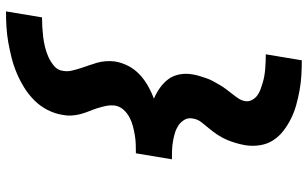

<svg xmlns="http://www.w3.org/2000/svg" viewBox="-213 -660 1026 640"><g transform="rotate(90 300.0 -340.0)"><path d="M18 153 38 33Q54 33 70.5 32Q87 31 103.5 29Q120 27 136.5 23Q153 19 169 12Q185 5 199.5 -7Q214 -19 216 -36Q219 -51 215.5 -66Q212 -81 207.5 -95Q203 -109 198 -123Q193 -137 189 -151Q185 -165 184 -180.5Q183 -196 185 -211Q189 -234 200 -255Q211 -276 228 -292Q245 -308 266 -320Q287 -332 309 -340Q290 -348 273 -360Q256 -372 244 -388Q232 -404 228 -425.5Q224 -447 228 -469Q230 -481 233.5 -492.5Q237 -504 241 -515.5Q245 -527 251 -538Q257 -549 263.5 -560Q270 -571 277.5 -581Q285 -591 293 -601Q301 -611 308 -621.5Q315 -632 317 -644Q319 -656 313.5 -666.5Q308 -677 299 -684Q290 -691 279 -695Q268 -699 256.5 -702.5Q245 -706 233.5 -708Q222 -710 210 -711Q198 -712 185.5 -712.5Q173 -713 161 -713L181 -833Q206 -833 231.5 -831.5Q257 -830 281.5 -825.5Q306 -821 329.5 -814.5Q353 -808 374.5 -797.5Q396 -787 415 -772.5Q434 -758 447 -738.5Q460 -719 464 -694Q468 -669 464 -644Q461 -628 456.5 -612.5Q452 -597 445.5 -582Q439 -567 429.5 -552.5Q420 -538 409 -525Q398 -512 387.5 -498.5Q377 -485 375 -469Q372 -454 379.5 -441.5Q387 -429 398.5 -421.5Q410 -414 423.5 -410Q437 -406 451.5 -403.5Q466 -401 481 -400.5Q496 -400 511 -400L506 -370L491 -280Q476 -280 461 -279.5Q446 -279 431 -276.5Q416 -274 400.5 -270Q385 -266 371 -258.5Q357 -251 346 -239Q335 -227 332 -211Q330 -196 333 -181Q336 -166 340.5 -152Q345 -138 350.5 -124.5Q356 -111 360 -96.5Q364 -82 365 -66.5Q366 -51 363 -36Q359 -10 346.5 14.5Q334 39 314.5 58.5Q295 78 271.5 92.5Q248 107 223 117.5Q198 128 172 134.5Q146 141 120.5 145.5Q95 150 69 151.5Q43 153 18 153Z"/></g></svg>

Font: Iosevka Curly HvExObl
Style: Regular
Weight: 900
Width: 7
Italic angle: -9°
Monospace: yes
Designer: Belleve Invis
Foundry: Belleve Invis
Version: Version 11.1.0; ttfautohint (v1.8.3)